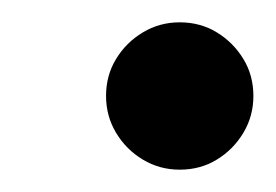

<svg xmlns="http://www.w3.org/2000/svg" viewBox="-20 -486 247 172"><path d="M75 -400Q75 -382 84 -367Q93 -352 108 -343Q123 -334 141 -334Q159.5 -334 174.2 -343Q189 -352 198 -367Q207 -382 207 -400Q207 -418.5 198 -433.2Q189 -448 174.2 -457Q159.5 -466 141 -466Q123 -466 108 -457Q93 -448 84 -433.2Q75 -418.5 75 -400Z"/></svg>

Font: Besley
Style: Regular
Weight: 400
Designer: Owen Earl
Foundry: indestructible type*
Version: Version 4.000